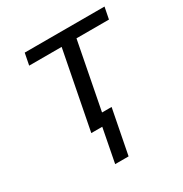

<svg xmlns="http://www.w3.org/2000/svg" viewBox="-169 -657 938 985"><g transform="rotate(-30 300.0 -164.0)"><path d="M115.2 -528.3H587.9L574.2 -459H381.8L305.2 -64H361.8L310.5 199.2H231L269.5 0H204.6L293.9 -459H101.6Z"/></g></svg>

Font: Cousine
Style: Italic
Weight: 400
Italic angle: -12°
Monospace: yes
Designer: Steve Matteson
Foundry: Monotype Imaging Inc.
Version: Version 1.21